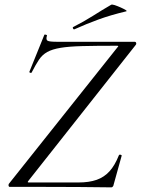

<svg xmlns="http://www.w3.org/2000/svg" viewBox="-20 -805 607 827"><path d="M460 2Q393 1 317 0.5Q241 0 165.5 0Q90 0 22 0Q18 0 17 -4.5Q16 -9 18 -13L485 -600Q490 -605 489.5 -606.5Q489 -608 483 -608Q393 -608 335 -606.5Q277 -605 241 -599Q205 -593 183.5 -581Q162 -569 148 -548Q134 -527 117 -494Q116 -490 110.5 -491.5Q105 -493 107 -497L171 -655Q172 -657 178 -655.5Q184 -654 182 -651Q177 -634 185 -629.5Q193 -625 227 -625Q282 -625 361 -625Q440 -625 560 -625Q565 -625 566.5 -620Q568 -615 565 -612L103 -27Q99 -22 99.5 -20.5Q100 -19 105 -19Q176 -19 229.5 -19Q283 -19 317 -19Q364 -19 396.5 -30.5Q429 -42 452 -67.5Q475 -93 492 -136Q494 -140 499.5 -138.5Q505 -137 504 -134L469 -8Q469 -5 466 -1.5Q463 2 460 2ZM301 -679Q297 -677 294.5 -682.5Q292 -688 296 -689Q343 -713 381.5 -737.5Q420 -762 458 -784Q462 -787 474 -783Q486 -779 499.5 -773Q513 -767 521 -762Q529 -757 523 -756Q456 -740 404 -721Q352 -702 301 -679Z"/></svg>

Font: Cormorant
Style: Italic
Weight: 400
Italic angle: -10°
Designer: Christian Thalmann (Catharsis Fonts)
Foundry: Catharsis Fonts
Version: Version 4.000